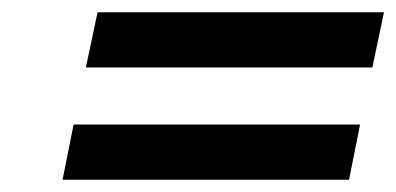

<svg xmlns="http://www.w3.org/2000/svg" viewBox="-20 -492 646 313"><path d="M139 -472 120 -382H587L606 -472ZM82 -199H549L567 -289H100Z"/></svg>

Font: LT Wave Medium
Style: Italic
Weight: 500
Designer: Daniel Lyons
Version: Version 2.5 (Glyphs App)